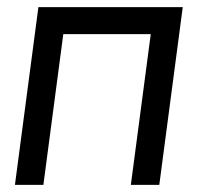

<svg xmlns="http://www.w3.org/2000/svg" viewBox="-20 -520 595 540"><path d="M428 0H348L404 -424H158L102 0H22L88 -500H494Z"/></svg>

Font: Bellota Text
Style: Bold Italic
Weight: 700
Italic angle: -7.5°
Designer: Kemie Guaida
Foundry: Kemie Guaida
Version: Version 4.001